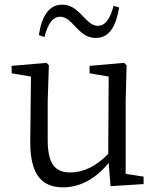

<svg xmlns="http://www.w3.org/2000/svg" viewBox="-20 -791 679 825"><path d="M468 -766C454 -713 434 -680 400 -680C370 -680 350 -709 326 -732C305 -752 283 -771 247 -771C189 -771 159 -719 147 -640L171 -632C185 -686 205 -719 239 -719C270 -719 289 -690 313 -667C333 -647 355 -628 392 -628C451 -628 479 -680 492 -759ZM520 -44V-358L524 -510L513 -521L365 -508V-476L447 -462L445 -130C394 -77 339 -50 282 -50C217 -50 185 -86 185 -190V-358L190 -510L180 -521L30 -508V-476L113 -462L110 -184C109 -37 162 14 252 14C322 14 391 -22 447 -91L455 9L597 0V-32Z"/></svg>

Font: Source Han Serif K
Style: Regular
Weight: 400
Designer: Ryoko NISHIZUKA 西塚涼子 (kana & ideographs); Frank Grießhammer (Latin, Greek & Cyrillic); Wenlong ZHANG 张文龙 (bopomofo); San
Foundry: Adobe Systems Incorporated
Version: Version 1.001;PS 1.001;hotconv 16.6.54;makeotf.lib2.5.65590